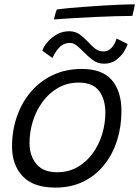

<svg xmlns="http://www.w3.org/2000/svg" viewBox="-20 -857 648 894"><path d="M237.5 16.5Q135.5 16.5 85.8 -36.2Q36 -89 36 -174.5Q36 -249 58.8 -314.5Q81.5 -380 124 -429.8Q166.5 -479.5 226.5 -507.8Q286.5 -536 361 -536Q456.5 -536 501 -483.8Q545.5 -431.5 545.5 -340Q545.5 -267 524.8 -202.2Q504 -137.5 464.2 -88.2Q424.5 -39 367.5 -11.2Q310.5 16.5 237.5 16.5ZM246 -55Q298 -55 339.5 -78.2Q381 -101.5 410.2 -141Q439.5 -180.5 455 -230.2Q470.5 -280 470.5 -332.5Q470.5 -395.5 441 -434Q411.5 -472.5 347 -472.5Q294 -472.5 251.5 -448.5Q209 -424.5 179 -384Q149 -343.5 133.2 -293.2Q117.5 -243 117.5 -191Q117.5 -131.5 149.5 -93.2Q181.5 -55 246 -55ZM177 -621Q184 -641.5 202 -662.2Q220 -683 245.5 -697.2Q271 -711.5 301.5 -711.5Q331.5 -711.5 352 -696Q372.5 -680.5 390 -662Q405.5 -644.5 422.5 -631Q439.5 -617.5 462.5 -617.5Q485 -617.5 500.2 -635.2Q515.5 -653 523 -677.5L574.5 -652Q570.5 -638 557 -616.2Q543.5 -594.5 520.5 -577.5Q497.5 -560.5 465 -560.5Q433.5 -560.5 410.5 -578.5Q387.5 -596.5 368 -616.5Q352.5 -632.5 337.5 -644.8Q322.5 -657 305.5 -657Q275 -657 254.8 -634.5Q234.5 -612 224.5 -587ZM596.5 -783Q563 -783 516.8 -781.5Q470.5 -780 419.5 -777.8Q368.5 -775.5 319.5 -772.5Q270.5 -769.5 231 -766.5Q233.5 -777.5 237 -790.5Q240.5 -803.5 245 -813Q261 -815.5 295 -818.8Q329 -822 372.5 -825.2Q416 -828.5 461 -831.2Q506 -834 545 -835.5Q584 -837 608 -837Q607.5 -831.5 604 -815.5Q600.5 -799.5 596.5 -783Z"/></svg>

Font: Grandstander Light
Style: Italic
Weight: 300
Italic angle: -15°
Designer: Tyler Finck
Foundry: Etcetera Type Co
Version: Version 1.200; ttfautohint (v1.8.3)